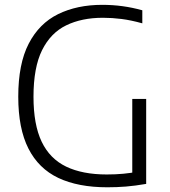

<svg xmlns="http://www.w3.org/2000/svg" viewBox="-20 -769 703 794"><path d="M424 5.5Q303 5.5 221.2 -33.2Q139.5 -72 97.5 -154.8Q55.5 -237.5 55.5 -369Q55.5 -505 98.8 -588.5Q142 -672 220.2 -710.5Q298.5 -749 403 -749Q445.5 -749 486.2 -743.5Q527 -738 568.5 -726.5V-672.5Q522 -685.5 482.8 -690.5Q443.5 -695.5 405.5 -695.5Q318 -695.5 253.8 -664.2Q189.5 -633 154 -561.5Q118.5 -490 118.5 -369Q118.5 -254 152.2 -183.2Q186 -112.5 253.5 -80Q321 -47.5 421.5 -47.5Q458.5 -47.5 490 -50.5Q521.5 -53.5 549.5 -59L527 -32.5V-360H584.5V-8.5Q538 -0.5 500.8 2.5Q463.5 5.5 424 5.5Z"/></svg>

Font: Encode Sans Condensed Thin Light
Style: Regular
Weight: 300
Version: Version 3.002